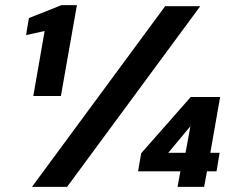

<svg xmlns="http://www.w3.org/2000/svg" viewBox="-20 -724 916 744"><path d="M109 -352 153 -604 81 -588 92 -654 218 -704H278L216 -352ZM104 0 620 -700H756L240 0ZM668 0 679 -60H515L527 -130L719 -348H833L795 -132H831L819 -60H782L771 0ZM632 -132H699L718 -235Z"/></svg>

Font: DM Sans 10pt ExtraBold
Style: Italic
Weight: 800
Italic angle: -10°
Version: Version 4.004;gftools[0.9.30]